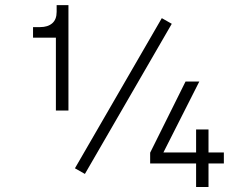

<svg xmlns="http://www.w3.org/2000/svg" viewBox="-20 -743 980 763"><path d="M202.1 -593.3H111.3V-635.3H139.6Q169.9 -635.3 187.5 -650.4Q205.1 -665.5 205.1 -695.8V-722.7H252V-303.7H202.1ZM317.4 -51.8 277.8 -74.2 623 -670.9 662.6 -648.4ZM772 -418.9 629.4 -137.2H759.3V-228.5H808.6V-137.2H869.6V-93.3H808.6V0H759.3V-93.3H576.7V-136.2L717.3 -418.9Z"/></svg>

Font: Giphurs Light
Style: Regular
Weight: 300
Version: Version 0.920; ttfautohint (v1.8.4.7-5d5b)